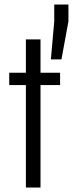

<svg xmlns="http://www.w3.org/2000/svg" viewBox="-20 -833 324 853"><path d="M95 0V-455H21V-510H95V-658H160V-510H247V-455H160V0ZM206 -569 221 -738V-813H284V-738L253 -569Z"/></svg>

Font: Saira Condensed
Style: Regular
Weight: 400
Width: 3
Designer: Hector Gatti with collaboration of the Omnibus-Type team
Foundry: Omnibus-Type
Version: Version 1.101